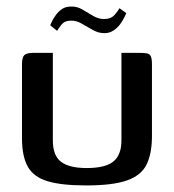

<svg xmlns="http://www.w3.org/2000/svg" viewBox="-20 -560 530 585"><path d="M141 -399V-132Q141 -86 166 -67Q191 -48 244 -48Q301 -48 325.5 -68Q350 -88 350 -132V-399Q351 -399 358.5 -399Q366 -399 375 -399Q384 -399 392 -399Q400 -399 402 -399Q418 -399 427 -397.5Q436 -396 439.5 -388.5Q443 -381 443 -364V-146Q443 -93 427 -59.5Q411 -26 367.5 -10.5Q324 5 243 5Q167 5 124.5 -8Q82 -21 64.5 -52.5Q47 -84 47 -139V-364Q47 -385 54 -392Q61 -399 82 -399Q97 -399 111.5 -399Q126 -399 141 -399ZM298 -459Q280 -459 263 -468.5Q246 -478 229 -488Q212 -498 195 -497Q177 -497 167.5 -485Q158 -473 154 -466L133 -483Q134 -485 138 -494Q142 -503 150 -514Q158 -525 169 -532.5Q180 -540 196 -540Q214 -541 231 -531Q248 -521 264 -511.5Q280 -502 297 -502Q318 -502 329 -514.5Q340 -527 344 -535L365 -520Q364 -518 359.5 -508.5Q355 -499 347 -487.5Q339 -476 326.5 -467.5Q314 -459 298 -459Z"/></svg>

Font: Genos Thin Medium
Style: Regular
Weight: 500
Version: Version 1.010